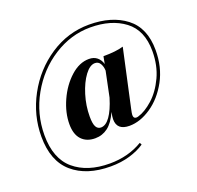

<svg xmlns="http://www.w3.org/2000/svg" viewBox="-141 -819 1161 1131"><g transform="rotate(-20 439.5 -253.5)"><path d="M473.1 -95.2Q473.1 -110.8 479 -139.2Q452.1 -79.1 417 -52.5Q381.8 -25.9 336.9 -25.9Q283.2 -25.9 252.2 -58.8Q221.2 -91.8 221.2 -155.8Q221.2 -227.1 255.1 -302.5Q289.1 -377.9 344.5 -428Q399.9 -478 460 -478Q491.2 -478 511 -461.4Q530.8 -444.8 538.1 -418L546.9 -463.9Q626 -463.9 672.9 -478L594.2 -117.2Q587.9 -88.9 587.9 -80.1Q587.9 -58.1 605 -58.1Q612.8 -58.1 618.2 -60.1Q663.1 -73.2 712.2 -117.2Q761.2 -161.1 794.7 -232.7Q828.1 -304.2 828.1 -394Q828.1 -524.9 745.1 -587.4Q662.1 -649.9 530.8 -649.9Q409.2 -649.9 300.5 -580.6Q191.9 -511.2 126.5 -394.5Q61 -277.8 61 -145Q61 2 144 72.5Q227.1 143.1 367.2 143.1Q482.9 143.1 573.2 88.9L580.1 102.1Q541 128.9 486.1 145Q431.2 161.1 366.2 161.1Q215.8 161.1 128.4 85.4Q41 9.8 41 -143.1Q41 -276.9 106.4 -397.9Q171.9 -519 284.4 -593.5Q397 -668 529.8 -668Q671.9 -668 760 -600.1Q848.1 -532.2 848.1 -393.1Q848.1 -286.1 802.5 -202.6Q756.8 -119.1 688 -72.5Q619.1 -25.9 551.8 -25.9Q473.1 -25.9 473.1 -95.2ZM497.1 -222.2 529.8 -379.9Q528.8 -405.8 517.8 -424.3Q506.8 -442.9 484.9 -442.9Q453.1 -442.9 421.6 -400.4Q390.1 -357.9 369.6 -291.5Q349.1 -225.1 349.1 -157.2Q349.1 -111.8 359.6 -93Q370.1 -74.2 390.1 -74.2Q420.9 -74.2 448 -112.1Q475.1 -149.9 497.1 -222.2Z"/></g></svg>

Font: Neothic
Style: Regular
Weight: 400
Designer: Vasily Draigo aka Daymarius
Foundry: Vasily Draigo aka Daymarius
Version: Version 1.00 May 8, 2019, initial release